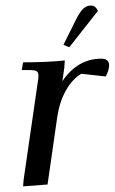

<svg xmlns="http://www.w3.org/2000/svg" viewBox="-20 -663 412 690"><path d="M58.1 -411.1 63 -439Q149.4 -439 212.9 -445.8L210.9 -418L204.1 -371.1Q258.8 -452.1 344.2 -452.1Q372.1 -452.1 372.1 -428.2Q372.1 -410.2 359.9 -388.2L272 -397.9Q240.2 -378.9 217.3 -338.6Q194.3 -298.3 186 -244.1L150.9 0L63 6.8L64.9 -17.1L115.2 -363.8Q118.2 -380.9 118.2 -391.1Q118.2 -402.8 111.8 -407Q105.5 -411.1 87.9 -411.1ZM208 -502 253.9 -594.2Q267.6 -621.1 279.5 -632.1Q291.5 -643.1 307.1 -643.1Q322.8 -643.1 332 -624L229 -493.2Z"/></svg>

Font: Dihjauti
Style: Bold Italic
Weight: 700
Italic angle: -9°
Designer: T. Christopher White
Version: Version 3.0.0